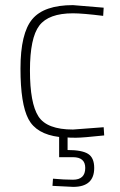

<svg xmlns="http://www.w3.org/2000/svg" viewBox="-20 -529 469 750"><path d="M348 127Q348 201 266 201L185 197L187 169Q231 173 265 173Q313 173 313 127Q313 85 265 85H211V6Q122 -5 91 -64Q60 -123 60 -261Q60 -399 106 -454Q152 -509 265 -509L385 -499L383 -467Q303 -477 265 -477Q170 -477 133.5 -429Q97 -381 97 -253.5Q97 -126 130 -74.5Q163 -23 265 -23L385 -32L387 0Q303 9 277 9Q251 9 244 8V57Q300 57 324 72Q348 87 348 127Z"/></svg>

Font: Titillium Web ExtraLight
Style: Regular
Weight: 275
Version: Version 1.002;PS 57.000;hotconv 1.0.70;makeotf.lib2.5.55311